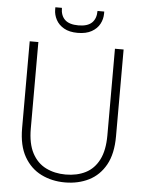

<svg xmlns="http://www.w3.org/2000/svg" viewBox="-60 -934 747 994"><g transform="rotate(5 314.0 -437.5)"><path d="M315 12Q247 12 191.5 -15.5Q136 -43 103 -100.5Q70 -158 70 -249V-700H115V-250Q115 -172 141 -123Q167 -74 212.5 -51.5Q258 -29 315 -29Q374 -29 418.5 -51.5Q463 -74 488 -123Q513 -172 513 -250V-700H558V-249Q558 -158 526 -100.5Q494 -43 439 -15.5Q384 12 315 12ZM313 -765Q270 -765 242 -781Q214 -797 200.5 -822.5Q187 -848 187 -875V-887H221Q221 -847 243.5 -825.5Q266 -804 314 -804Q361 -804 383.5 -825.5Q406 -847 406 -887H441V-876Q441 -848 427.5 -822.5Q414 -797 385.5 -781Q357 -765 313 -765Z"/></g></svg>

Font: DM Sans 17pt ExtraLight
Style: Regular
Weight: 250
Version: Version 4.004;gftools[0.9.30]